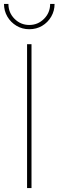

<svg xmlns="http://www.w3.org/2000/svg" viewBox="-27 -951 296 971"><path d="M132.3 -727.5V0H109.9V-727.5ZM121.1 -803.2Q85.4 -803.2 56.4 -820.6Q27.3 -837.9 10.3 -866.9Q-6.8 -896 -6.8 -931.2H15.6Q15.6 -886.7 46.6 -855.7Q77.6 -824.7 121.1 -824.7Q164.6 -824.7 195.6 -855.7Q226.6 -886.7 226.6 -931.2H249Q249 -896 231.9 -866.7Q214.8 -837.4 186 -820.3Q157.2 -803.2 121.1 -803.2Z"/></svg>

Font: Inter 16pt Thin
Style: Regular
Weight: 250
Version: Version 4.001;git-66647c0bb